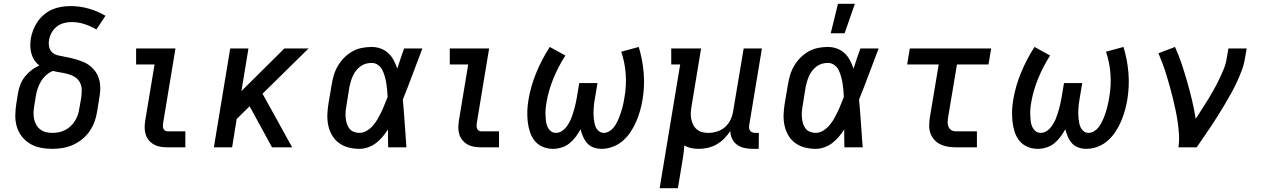

<svg xmlns="http://www.w3.org/2000/svg" viewBox="-20 -775 6640 1010"><path d="M255 8Q223 8 193 2Q163 -4 138 -19Q113 -34 95 -57Q77 -80 68.5 -108.5Q60 -137 60.5 -168.5Q61 -200 66 -231L75 -287Q79 -309 87.5 -331Q96 -353 111 -372Q126 -391 145.5 -406Q165 -421 187 -430Q172 -442 161.5 -457.5Q151 -473 145.5 -492Q140 -511 139.5 -531Q139 -551 142 -572Q146 -595 155 -618Q164 -641 178.5 -662Q193 -683 213 -699.5Q233 -716 255.5 -725.5Q278 -735 302.5 -739Q327 -743 350 -743Q401 -743 447.5 -729.5Q494 -716 535 -692L487 -620Q458 -637 425 -648Q392 -659 356 -659Q336 -659 315.5 -653.5Q295 -648 278.5 -635Q262 -622 251.5 -603Q241 -584 238 -564Q235 -546 238.5 -528.5Q242 -511 254.5 -499.5Q267 -488 284 -484Q301 -480 318 -477Q335 -474 352.5 -470Q370 -466 386 -461Q402 -456 418 -449.5Q434 -443 447.5 -433Q461 -423 472.5 -410.5Q484 -398 491.5 -383Q499 -368 503 -351.5Q507 -335 507.5 -317Q508 -299 505.5 -281Q503 -263 500 -245L491 -189Q487 -162 477.5 -135.5Q468 -109 451.5 -85Q435 -61 412 -42.5Q389 -24 363 -12.5Q337 -1 309 3.5Q281 8 255 8ZM255 -76Q271 -76 288 -79Q305 -82 321 -90Q337 -98 350.5 -110.5Q364 -123 373.5 -138Q383 -153 389 -169.5Q395 -186 397 -203L407 -259Q410 -280 410 -301Q410 -322 401 -340Q392 -358 375 -369Q358 -380 338 -385.5Q318 -391 297.5 -394Q277 -397 258 -402Q239 -394 223 -380Q207 -366 196.5 -348.5Q186 -331 179 -311.5Q172 -292 169 -273L160 -217Q157 -200 156.5 -182.5Q156 -165 159.5 -148.5Q163 -132 171 -118Q179 -104 192 -94Q205 -84 221 -80Q237 -76 255 -76Z M862 0Q843 0 824.5 -3Q806 -6 790.5 -14.5Q775 -23 763.5 -36.5Q752 -50 746.5 -67Q741 -84 741 -103Q741 -122 744 -141L793 -436H696V-520H903L838 -127Q837 -120 837 -112.5Q837 -105 839.5 -98.5Q842 -92 848 -88Q854 -84 862 -84H955V0Z M1105 0 1191 -520H1287L1250 -296L1476 -520H1603L1361 -282L1517 0H1411L1293 -216L1225 -149L1201 0Z M1871 8Q1842 8 1814 1Q1786 -6 1763.5 -22.5Q1741 -39 1727 -63Q1713 -87 1707 -114.5Q1701 -142 1702 -171.5Q1703 -201 1708 -231L1725 -331Q1729 -356 1736.5 -381Q1744 -406 1758 -429.5Q1772 -453 1791.5 -472.5Q1811 -492 1834.5 -505Q1858 -518 1884 -523Q1910 -528 1935 -528Q1960 -528 1983 -519.5Q2006 -511 2023 -495Q2040 -479 2051 -458Q2062 -437 2070 -414Q2079 -441 2087.5 -467.5Q2096 -494 2106 -520H2202Q2176 -453 2151 -385.5Q2126 -318 2099 -251Q2105 -189 2109 -126Q2113 -63 2118 0H2022Q2021 -23 2021 -46.5Q2021 -70 2021 -94Q2008 -74 1992.5 -55.5Q1977 -37 1958 -22.5Q1939 -8 1916 0Q1893 8 1871 8ZM1871 -76Q1891 -76 1910 -87.5Q1929 -99 1943 -115.5Q1957 -132 1967.5 -150.5Q1978 -169 1987 -188Q1996 -207 2003.5 -226.5Q2011 -246 2019 -265Q2018 -284 2016.5 -302Q2015 -320 2012 -338Q2009 -356 2004 -373.5Q1999 -391 1991.5 -406.5Q1984 -422 1969 -433Q1954 -444 1935 -444Q1920 -444 1905 -440Q1890 -436 1877 -426.5Q1864 -417 1853.5 -404Q1843 -391 1836.5 -376.5Q1830 -362 1825.5 -347Q1821 -332 1818 -317L1802 -217Q1799 -201 1798 -185.5Q1797 -170 1798.5 -154.5Q1800 -139 1804.5 -124.5Q1809 -110 1818 -98.5Q1827 -87 1841.5 -81.5Q1856 -76 1871 -76Z M2512 0Q2493 0 2474.5 -3Q2456 -6 2440.5 -14.5Q2425 -23 2413.5 -36.5Q2402 -50 2396.5 -67Q2391 -84 2391 -103Q2391 -122 2394 -141L2443 -436H2346V-520H2553L2488 -127Q2487 -120 2487 -112.5Q2487 -105 2489.5 -98.5Q2492 -92 2498 -88Q2504 -84 2512 -84H2605V0Z M2889 8Q2860 8 2834.5 -3Q2809 -14 2792.5 -34.5Q2776 -55 2767.5 -81.5Q2759 -108 2756 -136Q2753 -164 2754 -192.5Q2755 -221 2760 -250Q2772 -322 2801 -392.5Q2830 -463 2872 -528L2954 -483Q2917 -425 2891.5 -363Q2866 -301 2855 -238Q2852 -222 2850.5 -205.5Q2849 -189 2849.5 -173Q2850 -157 2851.5 -141Q2853 -125 2859 -110.5Q2865 -96 2876.5 -86Q2888 -76 2905 -76Q2918 -76 2931.5 -83Q2945 -90 2954.5 -101.5Q2964 -113 2971.5 -125.5Q2979 -138 2984.5 -151.5Q2990 -165 2994 -178.5Q2998 -192 3002 -205.5Q3006 -219 3008.5 -232.5Q3011 -246 3014 -260L3027 -338H3123L3110 -260Q3107 -246 3105.5 -232.5Q3104 -219 3103 -205.5Q3102 -192 3102 -178.5Q3102 -165 3103.5 -152Q3105 -139 3107.5 -126Q3110 -113 3116 -102Q3122 -91 3132.5 -83.5Q3143 -76 3156 -76Q3170 -76 3183.5 -83.5Q3197 -91 3206.5 -102.5Q3216 -114 3223 -127Q3230 -140 3235.5 -153.5Q3241 -167 3245.5 -180.5Q3250 -194 3253.5 -207.5Q3257 -221 3260 -235Q3263 -249 3265 -263Q3276 -325 3271.5 -386Q3267 -447 3248 -503L3340 -528Q3360 -463 3366 -392.5Q3372 -322 3360 -250Q3355 -221 3347 -192.5Q3339 -164 3327 -136Q3315 -108 3297.5 -81.5Q3280 -55 3256.5 -34.5Q3233 -14 3203.5 -3Q3174 8 3145 8Q3123 8 3103 1Q3083 -6 3069.5 -21Q3056 -36 3047.5 -55.5Q3039 -75 3034 -95Q3023 -75 3008.5 -55.5Q2994 -36 2975.5 -21Q2957 -6 2934 1Q2911 8 2889 8Z M3450 215 3558 -436H3511V-520H3668L3618 -217Q3615 -200 3614 -183Q3613 -166 3616 -150Q3619 -134 3626 -119.5Q3633 -105 3645.5 -94.5Q3658 -84 3673.5 -80Q3689 -76 3706 -76Q3729 -76 3753 -83.5Q3777 -91 3795 -107.5Q3813 -124 3823.5 -146.5Q3834 -169 3837 -192L3892 -520H3988L3921 -116Q3920 -108 3921 -100Q3922 -92 3926.5 -86.5Q3931 -81 3938.5 -78.5Q3946 -76 3954 -76H3972L3971 8H3940Q3917 8 3896 3.5Q3875 -1 3858 -13Q3841 -25 3831.5 -44.5Q3822 -64 3822 -86Q3808 -65 3790 -46.5Q3772 -28 3750 -15.5Q3728 -3 3703.5 2.5Q3679 8 3655 8Q3635 8 3616 4Q3597 0 3580 -10Q3578 19 3573.5 48.5Q3569 78 3564 107L3546 215Z M4271 8Q4242 8 4214 1Q4186 -6 4163.5 -22.5Q4141 -39 4127 -63Q4113 -87 4107 -114.5Q4101 -142 4102 -171.5Q4103 -201 4108 -231L4125 -331Q4129 -356 4136.5 -381Q4144 -406 4158 -429.5Q4172 -453 4191.5 -472.5Q4211 -492 4234.5 -505Q4258 -518 4284 -523Q4310 -528 4335 -528Q4360 -528 4383 -519.5Q4406 -511 4423 -495Q4440 -479 4451 -458Q4462 -437 4470 -414Q4479 -441 4487.5 -467.5Q4496 -494 4506 -520H4602Q4576 -453 4551 -385.5Q4526 -318 4499 -251Q4505 -189 4509 -126Q4513 -63 4518 0H4422Q4421 -23 4421 -46.5Q4421 -70 4421 -94Q4408 -74 4392.5 -55.5Q4377 -37 4358 -22.5Q4339 -8 4316 0Q4293 8 4271 8ZM4271 -76Q4291 -76 4310 -87.5Q4329 -99 4343 -115.5Q4357 -132 4367.5 -150.5Q4378 -169 4387 -188Q4396 -207 4403.5 -226.5Q4411 -246 4419 -265Q4418 -284 4416.5 -302Q4415 -320 4412 -338Q4409 -356 4404 -373.5Q4399 -391 4391.5 -406.5Q4384 -422 4369 -433Q4354 -444 4335 -444Q4320 -444 4305 -440Q4290 -436 4277 -426.5Q4264 -417 4253.5 -404Q4243 -391 4236.5 -376.5Q4230 -362 4225.5 -347Q4221 -332 4218 -317L4202 -217Q4199 -201 4198 -185.5Q4197 -170 4198.5 -154.5Q4200 -139 4204.5 -124.5Q4209 -110 4218 -98.5Q4227 -87 4241.5 -81.5Q4256 -76 4271 -76ZM4350 -600 4388 -755H4477L4423 -600Z M5007 0Q4986 0 4965.5 -3.5Q4945 -7 4927 -15.5Q4909 -24 4895.5 -39Q4882 -54 4875 -72.5Q4868 -91 4868 -112Q4868 -133 4871 -155L4918 -436H4752L4766 -520H5194L5180 -436H5014L4967 -155Q4965 -142 4965 -130Q4965 -118 4970 -107Q4975 -96 4985 -90Q4995 -84 5007 -84H5119V0Z M5439 8Q5410 8 5384.5 -3Q5359 -14 5342.5 -34.5Q5326 -55 5317.5 -81.5Q5309 -108 5306 -136Q5303 -164 5304 -192.5Q5305 -221 5310 -250Q5322 -322 5351 -392.5Q5380 -463 5422 -528L5504 -483Q5467 -425 5441.5 -363Q5416 -301 5405 -238Q5402 -222 5400.5 -205.5Q5399 -189 5399.5 -173Q5400 -157 5401.5 -141Q5403 -125 5409 -110.5Q5415 -96 5426.5 -86Q5438 -76 5455 -76Q5468 -76 5481.5 -83Q5495 -90 5504.5 -101.5Q5514 -113 5521.5 -125.5Q5529 -138 5534.5 -151.5Q5540 -165 5544 -178.5Q5548 -192 5552 -205.5Q5556 -219 5558.5 -232.5Q5561 -246 5564 -260L5577 -338H5673L5660 -260Q5657 -246 5655.5 -232.5Q5654 -219 5653 -205.5Q5652 -192 5652 -178.5Q5652 -165 5653.5 -152Q5655 -139 5657.5 -126Q5660 -113 5666 -102Q5672 -91 5682.5 -83.5Q5693 -76 5706 -76Q5720 -76 5733.5 -83.5Q5747 -91 5756.5 -102.5Q5766 -114 5773 -127Q5780 -140 5785.5 -153.5Q5791 -167 5795.5 -180.5Q5800 -194 5803.5 -207.5Q5807 -221 5810 -235Q5813 -249 5815 -263Q5826 -325 5821.5 -386Q5817 -447 5798 -503L5890 -528Q5910 -463 5916 -392.5Q5922 -322 5910 -250Q5905 -221 5897 -192.5Q5889 -164 5877 -136Q5865 -108 5847.5 -81.5Q5830 -55 5806.5 -34.5Q5783 -14 5753.5 -3Q5724 8 5695 8Q5673 8 5653 1Q5633 -6 5619.5 -21Q5606 -36 5597.5 -55.5Q5589 -75 5584 -95Q5573 -75 5558.5 -55.5Q5544 -36 5525.5 -21Q5507 -6 5484 1Q5461 8 5439 8Z M6179 0Q6184 -33 6182 -66Q6180 -99 6175.5 -130.5Q6171 -162 6164.5 -193.5Q6158 -225 6150.5 -255.5Q6143 -286 6134.5 -316.5Q6126 -347 6117 -377Q6108 -407 6097 -436.5Q6086 -466 6074 -495L6161 -528Q6181 -484 6196.5 -437.5Q6212 -391 6225.5 -343.5Q6239 -296 6250.5 -248Q6262 -200 6270 -150Q6286 -175 6302.5 -200.5Q6319 -226 6335 -252Q6351 -278 6365.5 -304Q6380 -330 6393 -357Q6406 -384 6417.5 -412Q6429 -440 6433 -468L6442 -520H6538L6529 -468Q6524 -436 6512.5 -405.5Q6501 -375 6487 -344.5Q6473 -314 6456.5 -284.5Q6440 -255 6423 -226Q6406 -197 6388 -168.5Q6370 -140 6351.5 -112Q6333 -84 6313.5 -56Q6294 -28 6275 0Z"/></svg>

Font: Iosevka Etoile Medium
Style: Italic
Weight: 500
Italic angle: -9°
Designer: Belleve Invis
Foundry: Belleve Invis
Version: Version 22.1.2; ttfautohint (v1.8.4)